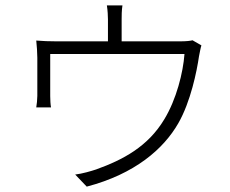

<svg xmlns="http://www.w3.org/2000/svg" viewBox="-20 -631 856 715"><path d="M115 -231H170C168 -241 167 -260 167 -273V-430H667C662 -361 637 -261 592 -187C531 -85 438 -36 338 0C320 6 286 16 260 19L303 64C482 17 589 -76 644 -172C690 -252 713 -366 721 -421C724 -436 727 -453 730 -462L697 -481C689 -479 676 -477 648 -477H433V-559C433 -571 433 -592 436 -611H378C381 -592 382 -571 382 -559V-477H193C166 -477 136 -478 115 -480C117 -463 119 -433 119 -416V-274C119 -261 117 -242 115 -231Z"/></svg>

Font: GenEiGothic-pro-Light
Style: Regular
Weight: 300
Designer: Ryoko NISHIZUKA (kana & ideographs); Paul D. Hunt (Latin, Greek & Cyrillic); Wenlong ZHANG (bopomofo); Sandoll Communica
Foundry: Adobe Systems Incorporated; o_tamon
Version: Version 1.000.140830